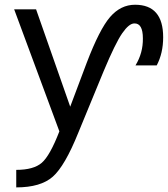

<svg xmlns="http://www.w3.org/2000/svg" viewBox="-20 -564 712 813"><path d="M277.3 -112.3 346.7 -296.9Q401.4 -440.4 446.3 -492.2Q491.2 -543.9 551.8 -543.9Q670.9 -543.9 670.9 -406.2Q670.9 -338.9 643.6 -287.1H553.7Q585.9 -339.8 585 -401.4Q585 -465.8 548.8 -464.8Q526.4 -464.8 497.6 -423.3Q468.8 -381.8 418.9 -262.7L311.5 -2Q254.9 138.7 203.6 184.1Q152.3 229.5 48.8 229.5V155.3Q122.1 155.3 156.7 125.5Q191.4 95.7 231.4 -7.8L40 -524.4H132.8Z"/></svg>

Font: irohakakuC Regular
Style: Regular
Weight: 400
Designer: [Source Han Sans]
Ryoko NISHIZUKA Ë•øÂ°öÊ∂ºÂ≠ê (kana & ideographs); Paul D. Hunt (Latin, Greek & Cyrillic); Wenlong ZHAN
Version: Version 1.001.20160904